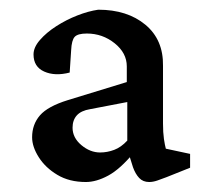

<svg xmlns="http://www.w3.org/2000/svg" viewBox="-20 -601 427 394"><path d="M156.2 -227.5Q122.1 -227.5 97.7 -242.2Q73.2 -256.8 59.6 -278.3Q45.9 -299.8 45.9 -319.3Q45.9 -345.7 62 -364.3Q78.1 -382.8 119.1 -395.5L240.2 -432.6V-464.8Q240.2 -492.2 215.3 -512.2Q190.4 -532.2 158.2 -532.2Q139.6 -532.2 133.3 -525.4Q127 -518.6 126 -498L123 -452.1Q92.8 -444.3 70.8 -454.1Q48.8 -463.9 48.8 -489.3Q48.8 -503.9 62 -519Q75.2 -534.2 95.7 -547.4Q116.2 -560.5 138.7 -569.3Q161.1 -578.1 181.6 -581.1Q241.2 -581.1 278.3 -550.3Q315.4 -519.5 314.5 -465.8V-347.7Q314.5 -329.1 316.4 -315.9Q318.4 -302.7 320.3 -295.9L370.1 -285.2V-256.8L321.3 -237.3Q311.5 -233.4 302.7 -230.5Q293.9 -227.5 286.1 -227.5Q273.4 -227.5 265.6 -235.8Q257.8 -244.1 252.9 -257.8L242.2 -292L254.9 -288.1Q226.6 -253.9 202.1 -240.7Q177.7 -227.5 156.2 -227.5ZM185.5 -288.1Q200.2 -288.1 214.4 -293.5Q228.5 -298.8 241.2 -312.5V-391.6L165 -377Q146.5 -374 137.7 -364.3Q128.9 -354.5 128.9 -338.9Q128.9 -318.4 147 -303.2Q165 -288.1 185.5 -288.1Z"/></svg>

Font: Crimson Pro ExtraLight
Style: Regular
Weight: 400
Version: Version 1.002